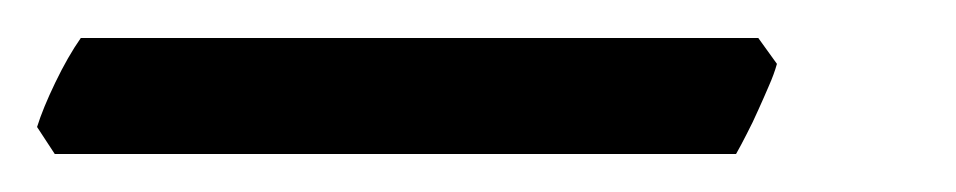

<svg xmlns="http://www.w3.org/2000/svg" viewBox="-42 44 503 101"><path d="M366.7 77.6Q365.2 83 362.5 89.1Q359.9 95.2 356.9 101.8Q354 108.4 350.8 114.5Q347.7 120.6 345.2 125H-13.2L-22.5 110.8Q-19.5 101.1 -12.9 87.4Q-6.3 73.7 0.5 64H356.9Z"/></svg>

Font: Gentium Book Basic
Style: Italic
Weight: 400
Italic angle: -8°
Designer: J. Victor Gaultney and Annie Olsen
Foundry: SIL International
Version: Version 1.102; 2013; Maintenance release